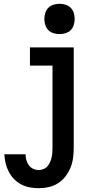

<svg xmlns="http://www.w3.org/2000/svg" viewBox="-20 -770 540 1013"><path d="M184 223Q160 223 136.5 218.5Q113 214 92 203Q71 192 54 174.5Q37 157 26 135.5Q15 114 9.5 90.5Q4 67 3 44H115Q115 59 119 74Q123 89 132 101.5Q141 114 155 120.5Q169 127 184 127Q197 127 209.5 122Q222 117 230.5 107Q239 97 244 85.5Q249 74 252 61.5Q255 49 256 36Q257 23 257 10V-424H138V-520H369V10Q369 37 365.5 63.5Q362 90 352 114.5Q342 139 325.5 160.5Q309 182 286.5 196.5Q264 211 237.5 217Q211 223 184 223ZM294 -590Q278 -590 262 -595Q246 -600 235 -611Q224 -622 219 -638Q214 -654 214 -670Q214 -686 219 -702Q224 -718 235 -729Q246 -740 262 -745Q278 -750 294 -750Q310 -750 326 -745Q342 -740 353 -729Q364 -718 369 -702Q374 -686 374 -670Q374 -654 369 -638Q364 -622 353 -611Q342 -600 326 -595Q310 -590 294 -590Z"/></svg>

Font: Iosevka Curly
Style: Bold
Weight: 700
Monospace: yes
Designer: Belleve Invis
Foundry: Belleve Invis
Version: Version 22.1.2; ttfautohint (v1.8.4)